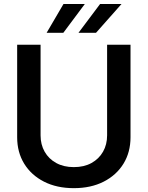

<svg xmlns="http://www.w3.org/2000/svg" viewBox="-20 -958 761 989"><path d="M531.7 -727.5H652.3V-251Q652.3 -173.8 616 -114.7Q579.6 -55.7 513.9 -22.2Q448.2 11.2 360.4 11.2Q272.5 11.2 206.8 -22.2Q141.1 -55.7 104.7 -114.7Q68.4 -173.8 68.4 -251V-727.5H189V-260.7Q189 -213.4 210 -176.5Q231 -139.6 269.5 -118.4Q308.1 -97.2 360.4 -97.2Q413.1 -97.2 451.4 -118.4Q489.7 -139.6 510.7 -176.5Q531.7 -213.4 531.7 -260.7ZM384.3 -789.1 495.6 -937.5H606L474.6 -789.1ZM220.2 -789.1 307.1 -937.5H417L306.2 -789.1Z"/></svg>

Font: Inter Cardless Tabular Medium
Style: Regular
Weight: 500
Designer: Rasmus Andersson
Foundry: rsms
Version: Version 4.000;git-4fc901f